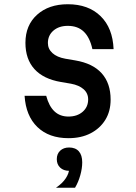

<svg xmlns="http://www.w3.org/2000/svg" viewBox="-20 -636 640 906"><path d="M198 -184Q211 -135 237 -110.5Q263 -86 303 -86Q344 -86 370 -108.5Q396 -131 396 -167Q396 -196 374.5 -215Q353 -234 315 -241L268 -249Q185 -263 142.5 -310Q100 -357 100 -434Q100 -517 155 -566.5Q210 -616 300 -616Q397 -616 454.5 -560Q512 -504 516 -404H416Q404 -459 375.5 -486.5Q347 -514 300 -514Q258 -514 232 -491.5Q206 -469 206 -433Q206 -405 227.5 -385.5Q249 -366 288 -359L335 -351Q418 -337 460 -290Q502 -243 502 -166Q502 -111 477 -70.5Q452 -30 407.5 -7Q363 16 303 16Q211 16 156.5 -36.5Q102 -89 96 -184ZM306 170Q280 170 264 155Q248 140 248 115Q248 90 264 75Q280 60 306 60Q332 60 348 75Q364 90 364 115Q364 140 348 155Q332 170 306 170ZM244 250Q275 229 290.5 205Q306 181 306 162V60Q336 60 352 78Q368 96 368 130Q368 158 359 190.5Q350 223 334 250Z"/></svg>

Font: Martian Mono Condensed
Style: Regular
Weight: 400
Width: 3
Designer: Roman Shamin
Foundry: Evil Martians
Version: Version 1.000